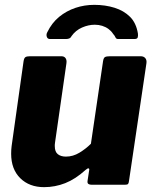

<svg xmlns="http://www.w3.org/2000/svg" viewBox="-20 -762 637 792"><path d="M162 10Q101 10 63.5 -27Q26 -64 26 -128Q26 -136 26.5 -144.5Q27 -153 28 -160L77 -508Q79 -522 84.5 -526Q90 -530 104 -530H233Q245 -530 250.5 -522Q256 -514 254 -501L207 -174Q206 -169 206 -165Q206 -161 206 -159Q206 -136 218.5 -126Q231 -116 252 -116Q281 -116 307.5 -132Q334 -148 355 -169L405 -509Q407 -523 413 -526.5Q419 -530 434 -530H560Q573 -530 579.5 -522Q586 -514 584 -501L512 -15Q511 -6 508 -3Q505 0 496 0H357Q350 0 345 -3Q340 -6 341 -15L348 -61Q349 -67 345 -67.5Q341 -68 333 -61Q291 -23 249 -6.5Q207 10 162 10ZM186 -601Q176 -601 173 -610.5Q170 -620 175 -629Q194 -668 224 -692.5Q254 -717 291 -729.5Q328 -742 369 -742Q414 -742 452.5 -730Q491 -718 516.5 -692.5Q542 -667 549 -623Q550 -614 548 -607.5Q546 -601 534 -601H468Q459 -601 456.5 -607.5Q454 -614 446 -623Q439 -634 427.5 -642.5Q416 -651 401.5 -655.5Q387 -660 371 -660Q345 -660 318.5 -648.5Q292 -637 275 -613Q271 -605 264.5 -603Q258 -601 252 -601H186Z"/></svg>

Font: Libre Franklin Thin ExtraBold
Style: Italic
Weight: 800
Italic angle: -8°
Version: Version 2.000